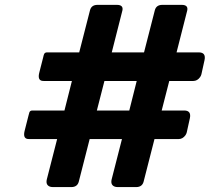

<svg xmlns="http://www.w3.org/2000/svg" viewBox="-20 -761 853 781"><path d="M434.6 -547.9H565.9L609.9 -719.7Q615.7 -740.7 639.2 -741.2H720.2Q746.1 -740.7 741.7 -718.8L698.2 -547.9H789.6Q818.4 -547.4 812 -516.6L799.3 -459Q797.9 -453.1 793.9 -447.3Q782.7 -431.6 766.1 -431.6H668.5L637.7 -311.5H730Q758.8 -311 752.4 -280.3L739.7 -222.7Q738.3 -216.8 734.4 -210.9Q723.1 -195.3 706.5 -195.3H608.4L564 -21.5Q558.1 -0.5 534.7 0H459.5Q453.1 0 447.8 -1.5Q428.7 -7.8 434.1 -31.2L476.1 -195.3H344.7L300.3 -21.5Q294.4 -0.5 271 0H195.8Q189.5 0 184.1 -1.5Q165 -7.8 170.4 -31.2L212.4 -195.3H99.1Q95.2 -195.3 91.8 -195.8Q72.3 -199.2 80.6 -230.5L96.2 -292Q97.7 -299.3 99.6 -304.2Q102.5 -311.5 111.8 -311.5H242.2L272.5 -431.6H158.7Q154.8 -431.6 151.4 -432.1Q131.8 -435.5 140.1 -466.8L155.8 -528.3Q157.2 -535.6 159.2 -540.5Q162.1 -547.9 171.4 -547.9H302.2L346.2 -719.7Q352.1 -740.7 375.5 -741.2H456.5Q482.4 -740.7 478 -718.8ZM374 -311.5H505.9L536.1 -431.6H404.8Z"/></svg>

Font: Allan
Style: Bold
Weight: 500
Italic angle: -14.3°
Version: Version 1.002